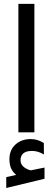

<svg xmlns="http://www.w3.org/2000/svg" viewBox="-20 -671 264 973"><path d="M62 215.3Q43.9 200.2 35.9 181.4Q27.8 162.6 27.8 135.3Q27.8 89.4 58.3 61.5Q88.9 33.7 135.7 33.7Q153.3 33.7 169.9 38.8Q186.5 43.9 202.1 53.7L202.6 111.8Q172.4 93.8 142.6 93.8Q84 93.8 84 141.6Q84.5 152.3 88.6 160.9Q92.8 169.4 102.3 176.8Q111.8 184.1 127 189.9Q129.9 190.9 132.1 191.4Q134.3 191.9 136.7 191.9Q137.2 191.9 137.9 191.9Q138.7 191.9 139.2 191.7Q139.6 191.4 140.6 191.4Q152.8 189 175.3 184.3Q197.8 179.7 205.6 178.2V234.9L11.7 281.7V226.6ZM73.2 -651.4H154.3V-0.5H73.2Z"/></svg>

Font: Shabnam FD
Style: Regular
Weight: 400
Foundry: DejaVu fonts team - Redesigned by Saber Rastikerdar - Based on Vazir font
Version: Version 5.00;October 20, 2019;FontCreator 12.0.0.2547 64-bit